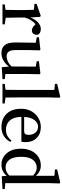

<svg xmlns="http://www.w3.org/2000/svg" viewBox="900 -1754 869 2709"><g transform="rotate(90 1334.5 -399.5)"><path d="M217.8 -530.3 227.5 -392.6Q252 -460.9 296.4 -501Q340.8 -541 387.7 -541Q455.1 -541 471.7 -491.2Q469.7 -415 408.2 -415Q372.1 -415 335 -454.1L322.3 -466.8Q257.8 -417 227.5 -316.4V-232.4Q227.5 -212.9 230.5 -45.9L323.2 -32.2V0H42V-32.2L119.1 -43Q122.1 -127.9 122.1 -232.4V-295.9Q122.1 -351.6 118.2 -443.4L34.2 -451.2V-481.4L203.1 -540Z M1024.4 -41 1096.7 -32.2V0L927.7 9.8L919.9 -90.8Q836.9 14.6 727.5 14.6Q654.3 14.6 616.2 -32.2Q578.1 -79.1 579.1 -185.5L583 -468.8L505.9 -484.4V-514.6L680.7 -535.2L690.4 -524.4L686.5 -367.2V-185.5Q686.5 -117.2 708.5 -87.9Q730.5 -58.6 775.4 -58.6Q849.6 -58.6 918 -127L919.9 -468.8L843.8 -484.4V-513.7L1016.6 -535.2L1027.3 -524.4L1024.4 -367.2Z M1356.4 -43 1439.5 -32.2V0H1163.1V-32.2L1247.1 -43Q1249 -166 1249 -232.4V-732.4L1163.1 -740.2V-771.5L1343.8 -814.5L1358.4 -805.7L1354.5 -649.4V-232.4Q1354.5 -166 1356.4 -43Z M1629.9 -305.7H1826.2Q1858.4 -305.7 1870.6 -321.3Q1882.8 -336.9 1882.8 -371.1Q1882.8 -427.7 1850.6 -464.8Q1818.4 -502 1767.6 -502Q1713.9 -502 1674.8 -452.1Q1635.7 -402.3 1629.9 -305.7ZM1978.5 -266.6H1628.9Q1630.9 -158.2 1680.2 -103.5Q1729.5 -48.8 1809.6 -48.8Q1901.4 -48.8 1962.9 -126L1982.4 -112.3Q1952.1 -51.8 1897.9 -18.6Q1843.8 14.6 1772.5 14.6Q1656.2 14.6 1585.4 -58.6Q1514.6 -131.8 1514.6 -261.7Q1514.6 -386.7 1591.3 -463.9Q1668 -541 1774.4 -541Q1869.1 -541 1927.2 -482.4Q1985.4 -423.8 1985.4 -328.1Q1985.4 -288.1 1978.5 -266.6Z M2457 -96.7V-433.6Q2399.4 -483.4 2346.7 -483.4Q2278.3 -483.4 2235.4 -429.7Q2192.4 -376 2192.4 -262.7Q2192.4 -151.4 2233.4 -97.7Q2274.4 -43.9 2343.8 -43.9Q2405.3 -43.9 2457 -96.7ZM2563.5 -40 2647.5 -32.2V0L2466.8 10.7L2460 -59.6Q2398.4 14.6 2305.7 14.6Q2206.1 14.6 2142.1 -60.5Q2078.1 -135.7 2078.1 -258.8Q2078.1 -386.7 2145.5 -463.9Q2212.9 -541 2316.4 -541Q2401.4 -541 2460.9 -470.7V-732.4L2371.1 -740.2V-771.5L2552.7 -814.5L2568.4 -805.7L2563.5 -650.4Z"/></g></svg>

Font: GenYoMin TW TTF SemiBold
Style: Regular
Weight: 600
Version: Version 1.300